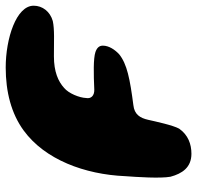

<svg xmlns="http://www.w3.org/2000/svg" viewBox="-29 -646 691 673"><g transform="rotate(-90 316.5 -309.5)"><path d="M114 16C147.5 16 180 4.5 202 -27C214 -48.5 227 -109 233 -135.5C239.5 -164.5 252 -184 284.5 -187.5C376 -199.5 428.5 -209.5 463 -237.5C478.5 -252 493 -273 493 -294.5C493 -307.5 485 -315.5 470.5 -320.5C448 -328 394 -327 338.5 -324.5C317.5 -324 306 -336 309.5 -353.5C310.5 -377 325.5 -414 344.5 -430C367.5 -451 401.5 -466 455.5 -466C507.5 -466 550 -463.5 579.5 -470C612.5 -479.5 633 -506 633 -537C633 -598 518 -635 416.5 -635C331 -635 255 -615.5 195.5 -572C93.5 -497.5 41.5 -358 35.5 -216C32.5 -175.5 27 -93.5 33.5 -57.5C44.5 -16.5 66 16 114 16Z"/></g></svg>

Font: Gluten
Style: Bold Italic
Weight: 700
Italic angle: -13°
Designer: Tyler Finck
Foundry: Etcetera Type Company
Version: Version 0.920